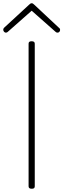

<svg xmlns="http://www.w3.org/2000/svg" viewBox="-25 -1148 390 1182"><path d="M171 14Q160 14 155.5 10Q151 6 151 -1V-879Q151 -887 155.5 -890.5Q160 -894 170 -894Q179 -894 184 -890.5Q189 -887 189 -879V-1Q189 6 185 10Q181 14 171 14ZM11 -947Q5 -947 0 -952.5Q-5 -958 -5 -965Q-5 -968 -4 -971Q-3 -974 0 -977L154 -1119Q159 -1124 162.5 -1126Q166 -1128 170 -1128Q174 -1128 177.5 -1126Q181 -1124 186 -1119L340 -975Q343 -973 344 -970Q345 -967 345 -964Q345 -957 340.5 -952Q336 -947 329 -947Q325 -947 322 -948.5Q319 -950 316 -953L170 -1082L24 -953Q21 -950 18 -948.5Q15 -947 11 -947Z"/></svg>

Font: Playwrite HR Lijeva Thin
Style: Regular
Weight: 250
Designer: Veronika Burian, José Scaglione
Foundry: TypeTogether
Version: Version 1.002